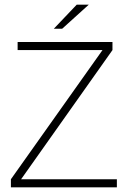

<svg xmlns="http://www.w3.org/2000/svg" viewBox="-20 -808 548 828"><path d="M484 -35V0H27V-35L422 -592H56V-627H465V-592L71 -35ZM311 -788H363L248 -684H212Z"/></svg>

Font: Blinker ExtraLight
Style: Regular
Weight: 200
Designer: Juergen Huber
Foundry: supertype
Version: Version 1.017;hotconv 1.0.117;makeotfexe 2.5.65602